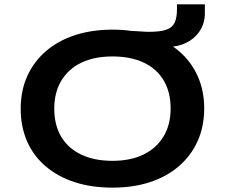

<svg xmlns="http://www.w3.org/2000/svg" viewBox="-20 -851 1031 881"><path d="M496 10Q400 10 323 -15Q246 -40 190 -87.5Q134 -135 104.5 -202Q75 -269 75 -352Q75 -435 105 -501.5Q135 -568 190.5 -616Q246 -664 323.5 -689.5Q401 -715 497 -715Q592 -715 669 -689Q746 -663 801 -616.5Q856 -570 886.5 -503Q917 -436 917 -354Q917 -271 887 -204Q857 -137 801.5 -89Q746 -41 669 -15.5Q592 10 496 10ZM496 -113Q579 -113 638.5 -142Q698 -171 730.5 -225Q763 -279 763 -353Q763 -428 731 -482Q699 -536 639 -564Q579 -592 496 -592Q413 -592 353.5 -563.5Q294 -535 261.5 -481Q229 -427 229 -352Q229 -277 261 -223.5Q293 -170 353 -141.5Q413 -113 496 -113ZM631 -635 575 -709Q596 -709 622 -707Q648 -705 664 -705Q715 -705 742.5 -714.5Q770 -724 781 -746.5Q792 -769 792 -807V-831H920V-790Q920 -745 897 -709.5Q874 -674 834 -654.5Q794 -635 742 -635Z"/></svg>

Font: Nunito Sans 10pt Expanded
Style: Bold
Weight: 700
Width: 7
Designer: Vernon Adams
Foundry: Vernon Adams
Version: Version 3.101;gftools[0.9.27]